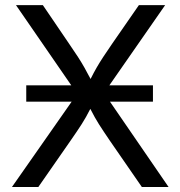

<svg xmlns="http://www.w3.org/2000/svg" viewBox="-20 -748 722 768"><path d="M85 -341.3V-406.7H265.1L43.9 -727.5H151.4L256.3 -573.2Q277.8 -542 292 -520Q306.2 -498 317.6 -477.8Q329.1 -457.5 342.3 -432.1Q355 -457.5 366.7 -477.8Q378.4 -498 392.8 -520Q407.2 -542 428.7 -573.2L535.6 -727.5H640.6L417.5 -406.7H591.8V-341.3H419.9L654.3 0H547.4L419.9 -184.6Q392.6 -224.6 376 -250.7Q359.4 -276.9 341.3 -312.5Q323.7 -277.8 306.6 -251.2Q289.6 -224.6 261.7 -184.6L133.3 0H27.8L266.6 -341.3Z"/></svg>

Font: Inter-Regular
Style: Regular
Weight: 400
Designer: Rasmus Andersson
Foundry: rsms
Version: Version 4.000;git-a52131595